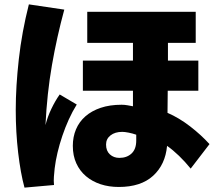

<svg xmlns="http://www.w3.org/2000/svg" viewBox="-20 -778 980 878"><path d="M274 -734Q240 -609 217.5 -480Q195 -351 188 -206Q197 -243 215 -280.5Q233 -318 253 -346L331 -300Q311 -268 294.5 -231.5Q278 -195 265 -156.5Q252 -118 243 -80Q234 -42 230 -8Q228 12 226.5 30Q225 48 227 68L92 80Q74 14 63 -80Q52 -174 52 -275Q52 -382 66 -507Q80 -632 112 -758ZM748 -582V-501H887V-363H747L746 -262Q799 -239 849.5 -200Q900 -161 938 -119L852 -7Q826 -39 798.5 -65.5Q771 -92 744 -111Q736 -25 680 26Q624 77 523 77Q478 77 440 64.5Q402 52 373.5 28Q345 4 329 -31Q313 -66 313 -111Q313 -152 327.5 -186.5Q342 -221 370.5 -246Q399 -271 440.5 -285Q482 -299 536 -299Q550 -299 563.5 -296.5Q577 -294 588 -292V-363H359V-501H588V-582H379V-724H875V-582ZM603 -162Q586 -168 568 -171.5Q550 -175 539 -175Q506 -175 485.5 -159Q465 -143 465 -117Q465 -88 482.5 -72Q500 -56 526 -56Q560 -56 581.5 -76Q603 -96 603 -135Z"/></svg>

Font: OA Gothic ExtraBold
Style: Regular
Weight: 800
Designer: Choi Chi-young, Lee Jaesang, Lee Juhyun, Han Dohee
Foundry: DDUNGSANG CORP.
Version: Version 1.000;Build 20210203